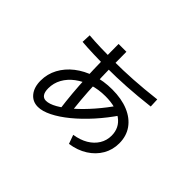

<svg xmlns="http://www.w3.org/2000/svg" viewBox="-125 -920 1251 1251"><g transform="rotate(45 500.0 -294.5)"><path d="M574.3 -11Q630 -19.7 670.3 -43.5Q710.6 -67.4 733 -103.7Q755.3 -140 755.3 -184Q755.3 -255.7 699.6 -296.6Q644 -337.6 545.3 -337.6Q481.7 -337.6 427 -320.1Q372.4 -302.6 331.2 -271.6Q290 -240.6 267.4 -199.5Q244.7 -158.3 244.7 -110.7Q244.7 -76.3 256.9 -59.2Q269 -42 291.4 -42Q322 -42 364.5 -66Q407 -90 455.8 -133Q504.7 -176 554.8 -233.7Q605 -291.3 651 -358.7L704.7 -321.6Q654.7 -248 598.2 -185.1Q541.7 -122.3 484.4 -75.3Q427 -28.3 375 -2.5Q323 23.4 282.7 23.4Q233.3 23.4 203.7 -13.2Q174 -49.7 174 -110.7Q174 -171.7 202.3 -224.5Q230.7 -277.3 281.3 -316.8Q332 -356.3 399.5 -378.3Q467 -400.3 545.3 -400.3Q631.3 -400.3 694.3 -374Q757.3 -347.7 791.7 -299.2Q826 -250.7 826 -184Q826 -124.3 797.4 -74.8Q768.7 -25.3 717 7.5Q665.4 40.3 596.4 50.4ZM395.3 -62.3Q386 -133.3 380.1 -199.1Q374.3 -265 371.3 -337.6H370Q367 -401 365.8 -474.3Q364.6 -547.7 364.6 -638.7H436.7Q436.7 -551.7 437.9 -481.3Q439 -411 442 -349.7H440.7Q443.7 -275.7 449.5 -209Q455.4 -142.3 464.7 -71.7ZM421.7 -474.6Q362.3 -474.6 298.7 -476.6Q235 -478.6 189 -482.6L191.7 -545.4Q237.7 -541.4 301 -539.4Q364.3 -537.4 421.7 -537.4Q508 -537.4 597.3 -542.9Q686.7 -548.4 798.3 -561.4L801 -498.6Q689.7 -485.6 599.5 -480.1Q509.3 -474.6 421.7 -474.6Z"/></g></svg>

Font: M PLUS 2 Thin
Style: Regular
Weight: 100
Designer: Coji Morishita
Foundry: UNDERFOREST DESIGN
Version: Version 1.001